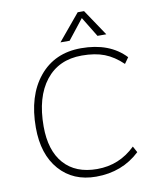

<svg xmlns="http://www.w3.org/2000/svg" viewBox="-98 -989 873 1072"><g transform="rotate(-10 338.5 -453.0)"><path d="M75 -320Q75 -500 162.5 -606.5Q250 -713 400 -713Q562 -713 651 -618L627 -584Q578 -631 525 -651.5Q472 -672 397 -672Q266 -672 192.5 -578.5Q119 -485 119 -319Q119 -182 185 -107.5Q251 -33 373 -33Q499 -33 590 -122L609 -87Q508 8 360 8Q230 8 152.5 -80Q75 -168 75 -320ZM434 -878 345 -765H293L417 -914H453L553 -765H503Z"/></g></svg>

Font: Iunito ExtraLight
Style: Italic
Weight: 200
Italic angle: -4.541°
Designer: Vernon Adams
Foundry: Vernon Adams
Version: Version 2.001;November 30, 2019;FontCreator 12.0.0.2547 64-b